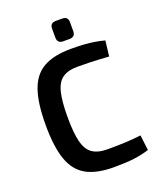

<svg xmlns="http://www.w3.org/2000/svg" viewBox="-161 -978 901 1088"><g transform="rotate(-20 290.0 -434.0)"><path d="M336 -702Q383 -702 416 -699.5Q449 -697 477 -692.5Q505 -688 535 -680L524 -587Q493 -589 466 -590.5Q439 -592 408.5 -593Q378 -594 336 -594Q278 -594 245 -571Q212 -548 198.5 -494Q185 -440 185 -345Q185 -250 198.5 -196Q212 -142 245 -119Q278 -96 336 -96Q403 -96 448.5 -98.5Q494 -101 538 -106L549 -14Q504 0 456 6Q408 12 336 12Q232 12 170 -22.5Q108 -57 80.5 -135Q53 -213 53 -345Q53 -477 80.5 -555Q108 -633 170 -667.5Q232 -702 336 -702ZM347 -880Q382 -880 382 -846V-792Q382 -757 347 -757H309Q274 -757 274 -792V-846Q274 -880 309 -880Z"/></g></svg>

Font: Exo 2 SemiBold
Style: Regular
Weight: 600
Designer: Natanael Gama
Foundry: Natanael Gama
Version: Version 2.010